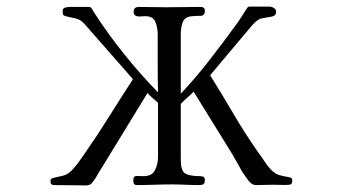

<svg xmlns="http://www.w3.org/2000/svg" viewBox="-20 -561 1040 582"><path d="M866 -12Q866 -2 857 -1Q845 0 832 -0.5Q819 -1 807 -1Q794 -1 781.5 -0.5Q769 0 756 0Q743 0 732 -15Q721 -30 715 -39Q705 -56 695 -74.5Q685 -93 674 -110L567 -283Q557 -273 547 -264.5Q537 -256 528 -246V-84Q527 -46 539.5 -36.5Q552 -27 587 -27Q601 -27 601 -16Q601 -6 597 -3Q593 0 584 0Q563 0 542 -1Q521 -2 501 -2Q474 -2 447.5 -1Q421 0 395 0Q388 0 386 -4Q384 -8 384 -14Q384 -28 395 -27.5Q406 -27 415 -27Q441 -27 450 -45.5Q459 -64 459 -86V-249Q451 -257 442.5 -264Q434 -271 427 -279L320 -104Q310 -88 300.5 -72Q291 -56 280 -39Q276 -32 271 -23.5Q266 -15 260 -8Q254 1 242 1Q217 1 192.5 0.5Q168 0 143 0Q133 0 133 -11Q133 -17 135.5 -19Q138 -21 143 -22Q159 -26 171 -28.5Q183 -31 196 -43Q207 -54 216.5 -67Q226 -80 235 -93Q274 -149 310 -206.5Q346 -264 383 -321L240 -484Q229 -497 220.5 -501Q212 -505 203 -506.5Q194 -508 179 -512Q172 -514 171 -517.5Q170 -521 170 -528Q170 -536 177.5 -538Q185 -540 192 -540H250Q255 -540 258.5 -534.5Q262 -529 264 -525Q305 -461 355.5 -398Q406 -335 459 -281Q458 -325 458 -369Q458 -413 458 -457Q458 -477 451 -494.5Q444 -512 420 -512Q416 -512 411.5 -511.5Q407 -511 402 -511Q395 -511 390 -514Q385 -517 385 -525Q385 -540 401 -540Q421 -540 441 -539.5Q461 -539 482 -539Q508 -539 534.5 -539.5Q561 -540 588 -540Q601 -540 601 -528Q601 -513 588 -513Q575 -513 564 -512Q539 -511 533 -491.5Q527 -472 528 -452V-277Q575 -327 617.5 -382Q660 -437 700 -492Q706 -501 712 -510Q718 -519 724 -529Q726 -532 729 -536.5Q732 -541 736 -541H796Q803 -541 810 -537Q817 -533 817 -525Q817 -514 805 -511Q783 -507 772 -505Q761 -503 744 -484L617 -333Q653 -275 688 -215.5Q723 -156 762 -100Q772 -87 781 -73Q790 -59 801 -47Q814 -34 826 -30.5Q838 -27 855 -24Q861 -23 863.5 -21Q866 -19 866 -12Z"/></svg>

Font: Kaisei Opti
Style: Regular
Weight: 400
Designer: Font-Kai, 金井和夫
Foundry: KAZUO KANAI
Version: Version 5.003